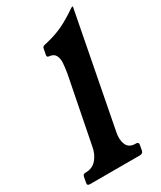

<svg xmlns="http://www.w3.org/2000/svg" viewBox="-207 -767 695 831"><g transform="rotate(-30 140.5 -352.0)"><path d="M247 -53Q260 -53 258 -40L253 -13Q250 0 235 0H-14Q-29 0 -26 -13L-21 -40Q-19 -53 -6 -53H-4Q29 -53 49.5 -77Q70 -101 76 -136L141 -466Q145 -491 146.5 -513Q148 -535 140 -550.5Q132 -566 108 -568Q98 -569 100 -580L106 -610Q107 -615 110.5 -617.5Q114 -620 121 -621Q178 -634 216.5 -653Q255 -672 298 -702Q302 -704 304 -704H305Q307 -704 306 -702L197 -137Q190 -102 201 -77.5Q212 -53 244 -53Z"/></g></svg>

Font: Young Serif Light
Style: Italic
Weight: 300
Italic angle: -10.979°
Designer: Bastien Sozeau
Foundry: NBR — Bastien Sozeau
Version: Version 5.001